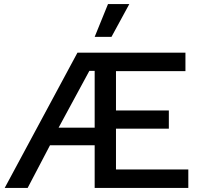

<svg xmlns="http://www.w3.org/2000/svg" viewBox="-20 -917 985 937"><path d="M507 -897H611L524 -737H442ZM546 -90H899V0H442V-208H224L115 0H3L358 -660H885V-570H546V-378H804V-289H546ZM266 -294H442V-571H416Z"/></svg>

Font: Elaine Sans Medium
Style: Regular
Weight: 500
Designer: Wei Huang
Foundry: Wei Huang
Version: Version 2.001;PS 002.001;hotconv 1.0.88;makeotf.lib2.5.64775